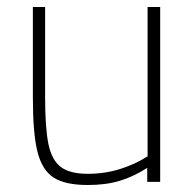

<svg xmlns="http://www.w3.org/2000/svg" viewBox="-20 -520 556 549"><path d="M74 -240V-500H109V-243Q109 -154 118.5 -108Q128 -62 154 -42.5Q180 -23 231 -23Q279 -23 322.5 -36.5Q366 -50 402 -73V-500H438V0H401V-40Q362 -15 322.5 -3Q283 9 231 9Q166 9 133 -12.5Q100 -34 87 -86.5Q74 -139 74 -240Z"/></svg>

Font: Cairo ExtraLight
Style: Regular
Weight: 250
Designer: Mohamed Gaber, the designers of Titillium
Foundry: Kief Type Foundry
Version: Version 2.009; ttfautohint (v1.5.33-1714) -l 8 -r 50 -G 200 